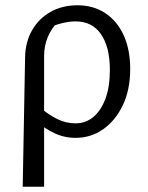

<svg xmlns="http://www.w3.org/2000/svg" viewBox="-20 -513 560 727"><path d="M66 194 75 -296Q76 -354 101.5 -398.5Q127 -443 171.5 -468Q216 -493 273 -493Q334 -493 379 -463Q424 -433 448.5 -379Q473 -325 473 -252Q473 -173 445 -114.5Q417 -56 370.5 -23.5Q324 9 266 9Q223 9 185.5 -9Q148 -27 122 -51L138 -101Q165 -78 197.5 -62Q230 -46 266 -46Q305 -46 334 -70.5Q363 -95 379.5 -140Q396 -185 396 -248Q396 -335 362.5 -383.5Q329 -432 266 -432Q243 -432 216 -425.5Q189 -419 162 -407L203 -435Q175 -406 161 -373Q147 -340 147 -300V194Z"/></svg>

Font: Piazzolla 24pt
Style: Regular
Weight: 400
Designer: Juan Pablo del Peral
Foundry: Huerta Tipografica
Version: Version 2.005